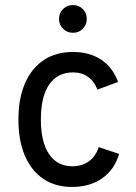

<svg xmlns="http://www.w3.org/2000/svg" viewBox="-20 -729 540 761"><path d="M265 12Q199 12 151.5 -20.2Q104 -52.5 78.5 -112.2Q53 -172 53 -255Q53 -338.5 79 -398.5Q105 -458.5 153.2 -490.8Q201.5 -523 269 -523Q335 -523 381 -492.5Q427 -462 448 -404L366 -374Q353.5 -407 328.8 -424.5Q304 -442 270 -442Q208 -442 175 -394Q142 -346 142 -255Q142 -166 174.5 -118Q207 -70 267 -70Q305.5 -70 332.8 -90Q360 -110 371 -146L452 -119Q433.5 -56 384.5 -22Q335.5 12 265 12ZM269 -599Q246 -599 230 -615Q214 -631 214 -654Q214 -677.5 230 -693.2Q246 -709 269 -709Q292.5 -709 308.2 -693.2Q324 -677.5 324 -654Q324 -631 308.2 -615Q292.5 -599 269 -599Z"/></svg>

Font: Undotted
Style: Regular
Weight: 400
Designer: Delve Withrington, Dave Bailey, Thomas Jockin
Foundry: Delve Fonts LLC
Version: Version 4.000